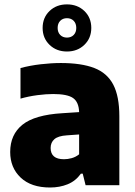

<svg xmlns="http://www.w3.org/2000/svg" viewBox="-20 -845 614 876"><path d="M208.5 10.5Q122 10.5 74.2 -34.8Q26.5 -80 26.5 -151.5Q26.5 -231 82.5 -276Q138.5 -321 264.5 -328.5L341 -333.5Q339.5 -379.5 313.2 -397.8Q287 -416 222.5 -416Q190.5 -416 150.2 -410.8Q110 -405.5 73.5 -395V-534.5Q116 -546 165.5 -551.8Q215 -557.5 257.5 -557.5Q351 -557.5 410 -534.8Q469 -512 496.8 -458.8Q524.5 -405.5 524.5 -314.5V0H370.5L357.5 -52.5H349Q325 -19 288.5 -4.2Q252 10.5 208.5 10.5ZM211 -170Q211 -118.5 272 -118.5Q289 -118.5 307.2 -123.5Q325.5 -128.5 341 -141V-231.5L285 -227.5Q245.5 -225 228.2 -210Q211 -195 211 -170ZM285.5 -610Q237.5 -610 206 -640.5Q174.5 -671 174.5 -717.5Q174.5 -764.5 206 -794.8Q237.5 -825 285.5 -825Q333.5 -825 365 -794.8Q396.5 -764.5 396.5 -717.5Q396.5 -671 365 -640.5Q333.5 -610 285.5 -610ZM285.5 -673.5Q304.5 -673.5 316.2 -685.5Q328 -697.5 328 -717.5Q328 -738 316.2 -750Q304.5 -762 285.5 -762Q266.5 -762 254.8 -750Q243 -738 243 -717.5Q243 -697.5 254.8 -685.5Q266.5 -673.5 285.5 -673.5Z"/></svg>

Font: Encode Sans XBd
Style: Regular
Weight: 800
Designer: Multiple Designers
Foundry: Impallari Type
Version: Version 3.002; ttfautohint (v1.8.3) -l 8 -r 50 -G 200 -x 14 